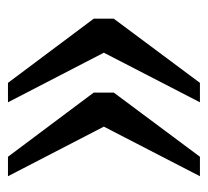

<svg xmlns="http://www.w3.org/2000/svg" viewBox="-40 -482 522 482"><g transform="rotate(90 221.0 -241.0)"><path d="M188 0 26.9 -215.3V-265.6L188 -481.9H236.8L112.3 -240.7L236.8 0ZM373.5 0 212.4 -215.3V-265.6L373.5 -481.9H422.4L297.9 -240.7L422.4 0Z"/></g></svg>

Font: Charis
Style: Regular
Weight: 400
Designer: Walt Agee, Miriam Martin, Annie Olsen, Victor Gaultney, Lorna Priest, Alan Ward, Bob Hallissy, Martin Hosken, Sharon Cor
Foundry: SIL Global
Version: Version 7.000